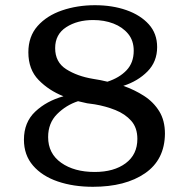

<svg xmlns="http://www.w3.org/2000/svg" viewBox="-20 -710 726 738"><path d="M337 8Q262 8 202 -12.5Q142 -33 107 -73.5Q72 -114 72 -173Q72 -240 115.5 -281Q159 -322 224 -340Q168 -362 128.5 -402.5Q89 -443 89 -509Q89 -570 124.5 -610Q160 -650 218.5 -670Q277 -690 345 -690Q412 -690 466 -671Q520 -652 552 -616.5Q584 -581 584 -529Q584 -473 547 -435.5Q510 -398 454 -380Q497 -365 533.5 -341.5Q570 -318 592 -282.5Q614 -247 614 -196Q613 -96 537.5 -44Q462 8 337 8ZM366 -402Q380 -399 393 -396Q439 -411 466.5 -440Q494 -469 494 -515Q494 -554 472.5 -580Q451 -606 416 -619.5Q381 -633 338 -633Q277 -633 234.5 -605.5Q192 -578 192 -525Q192 -471 234.5 -444Q277 -417 337 -407ZM165 -183Q165 -120 215 -84.5Q265 -49 344 -49Q418 -49 463 -82.5Q508 -116 508 -176Q508 -219 484.5 -245.5Q461 -272 423.5 -287Q386 -302 344 -309L315 -313Q297 -317 280 -321Q234 -306 199.5 -271.5Q165 -237 165 -183Z"/></svg>

Font: Montagu Slab 16pt
Style: Regular
Weight: 400
Designer: Florian Karsten
Foundry: Florian Karsten
Version: Version 1.000; ttfautohint (v1.8.3)